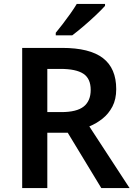

<svg xmlns="http://www.w3.org/2000/svg" viewBox="-20 -958 686 978"><path d="M296 -714Q437 -714 504.5 -662Q572 -610 572 -504Q572 -452 552.5 -415Q533 -378 502 -353.5Q471 -329 435 -314L640 0H496L325 -282H221V0H93V-714ZM288 -607H221V-387H292Q371 -387 406.5 -415.5Q442 -444 442 -500Q442 -558 404.5 -582.5Q367 -607 288 -607ZM515 -928Q499 -910 468.5 -881Q438 -852 405 -824Q372 -796 348 -778H264V-791Q279 -809 299 -835Q319 -861 338.5 -888.5Q358 -916 371 -938H515Z"/></svg>

Font: Noto Sans SemiBold
Style: Regular
Weight: 600
Designer: Monotype Design Team
Foundry: Monotype Imaging Inc.
Version: Version 2.007